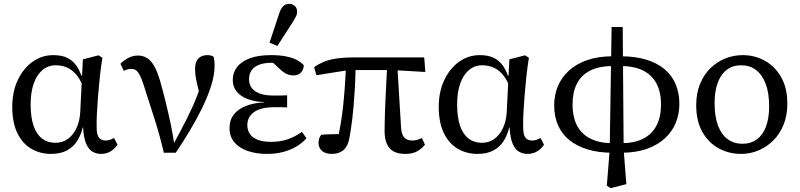

<svg xmlns="http://www.w3.org/2000/svg" viewBox="-20 -792 4177 1003"><path d="M246 12Q191 12 145 -14Q99 -40 71.5 -95Q44 -150 44 -234Q44 -313 73 -374Q102 -435 150.5 -469.5Q199 -504 258 -504Q302 -504 330 -490.5Q358 -477 376 -453Q394 -429 405 -397H435L420 -320Q406 -366 384.5 -394.5Q363 -423 335 -437Q307 -451 271 -451Q231 -451 201.5 -426Q172 -401 156 -355Q140 -309 140 -247Q140 -179 155.5 -134.5Q171 -90 200 -68Q229 -46 269 -46Q306 -46 334 -66Q362 -86 379 -122Q396 -158 399 -204L408 -384L413 -482L495 -503L515 -490Q507 -442 501.5 -390Q496 -338 492 -288Q488 -238 486 -196Q484 -154 485 -126Q485 -89 496.5 -73.5Q508 -58 532 -58Q546 -58 557 -62.5Q568 -67 576 -71L594 -36Q581 -16 559 -2Q537 12 507 12Q484 12 463.5 0.5Q443 -11 430 -41.5Q417 -72 414 -126H412Q403 -87 383 -55.5Q363 -24 329.5 -6Q296 12 246 12Z M836 6Q813 -91 786 -175Q759 -259 730 -349Q720 -381 710.5 -399Q701 -417 691 -424.5Q681 -432 666 -432Q653 -432 644 -429Q635 -426 627 -422L609 -459Q620 -470 634.5 -480Q649 -490 665.5 -496Q682 -502 700 -502Q726 -502 747 -489.5Q768 -477 785 -448Q802 -419 817 -367Q834 -307 847.5 -251Q861 -195 872 -142.5Q883 -90 890 -41H887L924 -110Q941 -141 955.5 -170.5Q970 -200 983.5 -229.5Q997 -259 1009 -290Q1021 -321 1034 -356L1029 -273Q1019 -315 1012 -343.5Q1005 -372 1002 -393Q999 -414 999 -432Q999 -469 1016.5 -486.5Q1034 -504 1062 -504Q1076 -504 1083.5 -501.5Q1091 -499 1096 -495Q1098 -487 1099.5 -476.5Q1101 -466 1101 -448Q1101 -402 1084 -347Q1067 -292 1038 -232Q1009 -172 972.5 -111Q936 -50 898 6Z M1374 12Q1318 12 1273.5 -3.5Q1229 -19 1204 -49Q1179 -79 1179 -123Q1179 -166 1202.5 -195Q1226 -224 1267 -239.5Q1308 -255 1360 -257V-259Q1312 -260 1275 -274Q1238 -288 1217 -313Q1196 -338 1196 -374Q1196 -413 1218.5 -442Q1241 -471 1285 -487.5Q1329 -504 1395 -504Q1440 -504 1473.5 -497.5Q1507 -491 1530 -479Q1553 -467 1567 -451Q1566 -429 1552.5 -413.5Q1539 -398 1513 -398Q1498 -398 1485 -402.5Q1472 -407 1458.5 -417Q1445 -427 1429 -443L1391 -479L1468 -474L1493 -452Q1474 -457 1451.5 -460.5Q1429 -464 1399 -464Q1360 -464 1334 -454Q1308 -444 1294.5 -425Q1281 -406 1281 -378Q1281 -351 1295.5 -332Q1310 -313 1338 -303Q1366 -293 1408 -293Q1425 -293 1442 -293Q1459 -293 1480 -294V-231Q1458 -232 1443.5 -232Q1429 -232 1415 -232Q1376 -232 1349 -225Q1322 -218 1305 -205Q1288 -192 1280 -175.5Q1272 -159 1272 -139Q1272 -112 1285.5 -92Q1299 -72 1327 -61.5Q1355 -51 1396 -51Q1445 -51 1483.5 -64.5Q1522 -78 1557 -103L1581 -70Q1561 -47 1531.5 -28.5Q1502 -10 1462.5 1Q1423 12 1374 12ZM1388 -569 1438 -720Q1447 -748 1460 -760Q1473 -772 1489 -772Q1508 -772 1520 -761Q1532 -750 1532 -732Q1532 -717 1526 -705.5Q1520 -694 1509 -676L1429 -552Z M1713 12Q1680 12 1662 -4Q1644 -20 1644 -45Q1644 -60 1648 -70.5Q1652 -81 1659 -88Q1680 -90 1703 -90.5Q1726 -91 1749 -91.5Q1772 -92 1796 -91L1736 -32Q1744 -61 1750 -91Q1756 -121 1761.5 -156Q1767 -191 1772 -234.5Q1777 -278 1781 -334Q1785 -390 1788 -463H1838Q1837 -391 1834 -336Q1831 -281 1827.5 -240Q1824 -199 1820 -168Q1816 -137 1812.5 -113.5Q1809 -90 1805 -70Q1797 -27 1774 -7.5Q1751 12 1713 12ZM1633 -399 1621 -441Q1643 -457 1670 -468.5Q1697 -480 1735.5 -486Q1774 -492 1831 -492H2196L2202 -416L2030 -426H1802ZM2097 12Q2041 12 2015 -18Q1989 -48 1989 -109Q1989 -149 1990.5 -191.5Q1992 -234 1994 -279Q1996 -324 1998.5 -369.5Q2001 -415 2003 -459H2055L2075 -128Q2077 -90 2091.5 -74Q2106 -58 2133 -58Q2148 -58 2161 -62Q2174 -66 2184 -71L2200 -36Q2183 -15 2159 -1.5Q2135 12 2097 12Z M2474 12Q2419 12 2373 -14Q2327 -40 2299.5 -95Q2272 -150 2272 -234Q2272 -313 2301 -374Q2330 -435 2378.5 -469.5Q2427 -504 2486 -504Q2530 -504 2558 -490.5Q2586 -477 2604 -453Q2622 -429 2633 -397H2663L2648 -320Q2634 -366 2612.5 -394.5Q2591 -423 2563 -437Q2535 -451 2499 -451Q2459 -451 2429.5 -426Q2400 -401 2384 -355Q2368 -309 2368 -247Q2368 -179 2383.5 -134.5Q2399 -90 2428 -68Q2457 -46 2497 -46Q2534 -46 2562 -66Q2590 -86 2607 -122Q2624 -158 2627 -204L2636 -384L2641 -482L2723 -503L2743 -490Q2735 -442 2729.5 -390Q2724 -338 2720 -288Q2716 -238 2714 -196Q2712 -154 2713 -126Q2713 -89 2724.5 -73.5Q2736 -58 2760 -58Q2774 -58 2785 -62.5Q2796 -67 2804 -71L2822 -36Q2809 -16 2787 -2Q2765 12 2735 12Q2712 12 2691.5 0.5Q2671 -11 2658 -41.5Q2645 -72 2642 -126H2640Q2631 -87 2611 -55.5Q2591 -24 2557.5 -6Q2524 12 2474 12Z M3150 178 3165 -9 3175 -651H3233L3238 -10L3252 170L3170 191ZM3182 6Q3108 6 3051 -11Q2994 -28 2954.5 -60Q2915 -92 2895 -138Q2875 -184 2875 -242Q2875 -295 2894 -341Q2913 -387 2951.5 -422.5Q2990 -458 3047.5 -478Q3105 -498 3182 -498V-447Q3109 -447 3062.5 -423Q3016 -399 2993.5 -354.5Q2971 -310 2971 -247Q2971 -179 2995.5 -134Q3020 -89 3067 -66.5Q3114 -44 3182 -44ZM3224 6V-44Q3294 -44 3340 -67.5Q3386 -91 3409.5 -136Q3433 -181 3433 -246Q3433 -313 3408.5 -357.5Q3384 -402 3337.5 -424.5Q3291 -447 3222 -447V-498Q3297 -498 3354 -481Q3411 -464 3450 -432Q3489 -400 3509 -353.5Q3529 -307 3529 -249Q3529 -197 3510.5 -151Q3492 -105 3453.5 -69.5Q3415 -34 3358 -14Q3301 6 3224 6Z M3851 12Q3788 12 3734.5 -17Q3681 -46 3649 -103Q3617 -160 3617 -242Q3617 -304 3636.5 -352.5Q3656 -401 3690.5 -435Q3725 -469 3768.5 -486.5Q3812 -504 3860 -504Q3923 -504 3976 -474.5Q4029 -445 4061 -388.5Q4093 -332 4093 -251Q4093 -190 4073.5 -141Q4054 -92 4019.5 -58Q3985 -24 3942 -6Q3899 12 3851 12ZM3858 -41Q3903 -41 3934.5 -64.5Q3966 -88 3982 -132Q3998 -176 3998 -236Q3998 -307 3979.5 -355Q3961 -403 3928.5 -427Q3896 -451 3852 -451Q3807 -451 3776 -427Q3745 -403 3729 -358.5Q3713 -314 3713 -254Q3713 -183 3731 -135.5Q3749 -88 3782 -64.5Q3815 -41 3858 -41Z"/></svg>

Font: Source Serif 4
Style: Regular
Weight: 400
Designer: Frank Grießhammer
Foundry: Adobe Systems Incorporated
Version: Version 4.004;hotconv 1.0.116;makeotfexe 2.5.65601